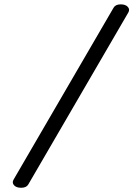

<svg xmlns="http://www.w3.org/2000/svg" viewBox="-20 -701 640 894"><path d="M508.8 -665 43.5 134.8Q34.7 149.4 45.2 161.4Q55.7 173.3 78.6 173.3Q103 173.3 111.8 157.7L577.1 -642.1Q585.9 -656.7 575.4 -668.7Q564.9 -680.7 542 -680.7Q517.6 -680.7 508.8 -665Z"/></svg>

Font: Courier Prime Code
Style: Italic
Weight: 400
Italic angle: -10°
Designer: Alan Dague-Greene
Foundry: Quote-Unquote Apps
Version: Version 3.18